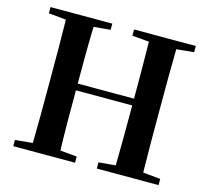

<svg xmlns="http://www.w3.org/2000/svg" viewBox="-106 -865 1075 988"><g transform="rotate(15 432.0 -370.5)"><path d="M490 -708 580 -700C582 -599 582 -498 582 -397H282C282 -499 282 -600 285 -700L374 -708V-741H45V-708L138 -699C140 -597 140 -496 140 -394V-346C140 -243 140 -141 138 -42L45 -33V0H374V-33L285 -41C282 -141 282 -244 282 -361H582C582 -243 582 -140 580 -41L490 -33V0H819V-33L726 -42C724 -143 724 -245 724 -346V-394C724 -497 724 -599 726 -699L819 -708V-741H490Z"/></g></svg>

Font: Noto Serif CJK HK
Style: Bold
Weight: 700
Designer: Ryoko NISHIZUKA 西塚涼子 (kana & ideographs); Frank Grießhammer (Latin, Greek & Cyrillic); Wenlong ZHANG 张文龙 (bopomofo); San
Foundry: Adobe
Version: Version 2.001;hotconv 1.1.0;makeotfexe 2.6.0